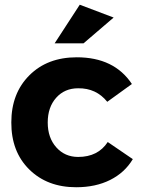

<svg xmlns="http://www.w3.org/2000/svg" viewBox="-20 -785 603 811"><path d="M210.9 -602.1 316.9 -765.1 460 -710.9 333 -602.1ZM301.8 5.9Q179.7 5.9 103.5 -69.3Q27.3 -144.5 27.8 -268.1Q27.8 -390.6 104 -466.8Q180.2 -543 304.2 -543Q462.4 -543 537.1 -430.2L433.1 -355Q386.2 -413.1 310.1 -412.1Q252.9 -412.1 217.3 -372.1Q181.6 -332 181.6 -267.6Q181.6 -203.1 217.8 -162.6Q253.9 -122.1 310.1 -122.1Q394 -122.1 435.1 -185.1L541 -112.8Q506.8 -55.7 445.3 -24.9Q383.8 5.9 301.8 5.9Z"/></svg>

Font: TruenoSBd
Style: Demi
Weight: 600
Designer: Julieta Ulanovsky
Foundry: Julieta Ulanovsky
Version: Version 3.001b